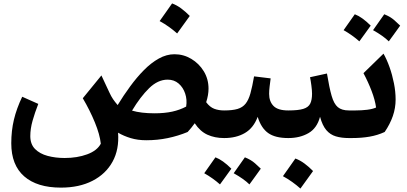

<svg xmlns="http://www.w3.org/2000/svg" viewBox="-20 -801 2361 1114"><path d="M992.2 -486.3Q1044.9 -486.3 1089.8 -459.5Q1134.8 -432.6 1162.4 -387.5Q1189.9 -342.3 1189.9 -286.6Q1189.9 -250 1176.3 -208Q1197.3 -179.7 1222.9 -169.9Q1248.5 -160.2 1280.3 -160.2H1280.8V0H1280.3Q1226.1 0 1183.3 -19.5Q1140.6 -39.1 1109.9 -85.9Q1100.6 -73.2 1090.6 -60.5Q1080.6 -47.9 1068.8 -35.2Q1013.2 -12.2 953.4 0.2Q893.6 12.7 828.6 12.7Q779.3 12.7 738.8 0.5Q698.2 -11.7 665 -31.2Q672.4 65.4 633.1 137Q593.8 208.5 516.8 248Q439.9 287.6 333.5 287.6Q195.3 287.6 120.4 222.2Q45.4 156.7 45.4 30.3Q45.4 -42.5 60.8 -106.9Q76.2 -171.4 108.9 -239.7L202.1 -198.2Q182.1 -147 168.9 -100.3Q155.8 -53.7 155.8 -11.2Q155.8 35.6 183.3 63.5Q210.9 91.3 256.3 103.5Q301.8 115.7 355 115.7Q427.7 115.7 485.6 94.5Q543.5 73.2 564.9 32.7Q559.1 -21 530.5 -90.6Q502 -160.2 460.4 -231L568.4 -363.3L614.3 -265.1Q625 -241.7 636 -225.6Q647 -209.5 662.6 -191.4Q696.3 -246.6 734.9 -299.3Q773.4 -352.1 815.2 -394.3Q856.9 -436.5 901.6 -461.4Q946.3 -486.3 992.2 -486.3ZM952.6 -338.9Q896 -338.9 845.2 -289.3Q794.4 -239.7 746.1 -159.2Q798.8 -143.6 876.5 -143.6Q934.6 -143.6 979 -153.3Q1023.4 -163.1 1060.1 -182.6Q1066.4 -222.2 1054.4 -258.1Q1042.5 -293.9 1016.4 -316.4Q990.2 -338.9 952.6 -338.9ZM978.5 -781.2Q1005.9 -771 1031.5 -752Q1057.1 -732.9 1081.1 -708.5Q1044.4 -657.2 1007.8 -606.9Q985.4 -627 960.2 -645Q935.1 -663.1 906.2 -678.7Q924.8 -705.1 942.9 -730.5Q960.9 -755.9 978.5 -781.2Z M1165 204.1Q1168.5 199.7 1230 111.8Q1272.5 127.9 1322.3 177.7Q1305.7 201.2 1289.3 223.6Q1272.9 246.1 1256.3 269Q1215.3 232.4 1165 204.1ZM1335.9 204.1Q1358.4 173.3 1400.9 111.8Q1436.5 126 1459.5 146.5Q1482.4 167 1493.2 177.7Q1476.6 201.2 1460.2 223.6Q1443.8 246.1 1427.2 269Q1396 237.8 1335.9 204.1ZM1280.8 0Q1271 0 1266.1 -7.8Q1261.2 -15.6 1261.2 -36.6V-123.5Q1261.2 -144.5 1266.1 -152.3Q1271 -160.2 1280.8 -160.2Q1328.6 -160.2 1358.2 -168.9Q1387.7 -177.7 1405 -199.5Q1422.4 -221.2 1433.1 -259.8Q1443.8 -298.3 1454.1 -357.9L1550.3 -346.2Q1546.9 -320.8 1544.2 -297.9Q1541.5 -274.9 1541.5 -256.3Q1541.5 -212.4 1566.9 -186.3Q1592.3 -160.2 1652.8 -160.2H1653.3V0H1652.8Q1576.7 0 1535.9 -29.1Q1495.1 -58.1 1475.1 -123Q1450.7 -58.1 1400.6 -29.1Q1350.6 0 1280.8 0Z M1653.3 0Q1643.6 0 1638.7 -7.8Q1633.8 -15.6 1633.8 -36.6V-123.5Q1633.8 -144.5 1638.7 -152.3Q1643.6 -160.2 1653.3 -160.2Q1710 -160.2 1739.5 -169.2Q1769 -178.2 1779.8 -199.5Q1790.5 -220.7 1790.5 -257.3Q1790.5 -275.9 1786.6 -305.4Q1782.7 -335 1778.8 -353L1877 -374.5Q1890.6 -292 1904.1 -245.1Q1917.5 -198.2 1940.2 -179.2Q1962.9 -160.2 2004.4 -160.2H2004.9V0H2004.4Q1961.4 0 1928.7 -9.8Q1896 -19.5 1873.3 -46.1Q1850.6 -72.8 1836.9 -123.5Q1819.3 -57.1 1769.8 -28.6Q1720.2 0 1653.3 0ZM1693.8 118.7Q1721.2 128.9 1746.8 147.9Q1772.5 167 1796.4 191.4Q1759.8 242.7 1723.1 293Q1700.7 272.9 1675.5 254.9Q1650.4 236.8 1621.6 221.2Q1640.1 194.8 1658.2 169.4Q1676.3 144 1693.8 118.7Z M1973.6 -626Q1977.1 -630.4 2038.6 -718.3Q2081.1 -702.1 2130.9 -652.3Q2114.3 -628.9 2097.9 -606.4Q2081.5 -584 2064.9 -561Q2023.9 -597.7 1973.6 -626ZM2144.5 -626Q2167 -656.7 2209.5 -718.3Q2245.1 -704.1 2268.1 -683.6Q2291 -663.1 2301.8 -652.3Q2285.2 -628.9 2268.8 -606.4Q2252.4 -584 2235.8 -561Q2204.6 -592.3 2144.5 -626ZM2004.9 0Q1995.1 0 1990.2 -7.8Q1985.4 -15.6 1985.4 -36.6V-123.5Q1985.4 -144.5 1990.2 -152.3Q1995.1 -160.2 2004.9 -160.2H2042.5Q2078.6 -160.2 2110.1 -164.1Q2141.6 -168 2162.1 -177.2Q2155.8 -221.7 2136.2 -272.9Q2116.7 -324.2 2088.9 -376.5L2205.1 -489.7Q2224.1 -456.5 2240 -411.9Q2255.9 -367.2 2265.6 -318.4Q2275.4 -269.5 2275.4 -223.6Q2275.4 -174.3 2259.3 -127.7Q2243.2 -81.1 2211.9 -35.2Q2170.4 -16.1 2124.3 -8.1Q2078.1 0 2020 0Z"/></svg>

Font: Pinar DS1 Bold
Style: Regular
Weight: 700
Designer: Amin Abedi
Version: Version 3.000